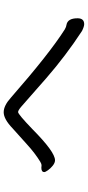

<svg xmlns="http://www.w3.org/2000/svg" viewBox="262 -840 476 1040"><g transform="rotate(-90 500.0 -320.0)"><path d="M889 -102Q876 -102 852 -114Q719 -201 597 -307Q543 -354 502.5 -390Q462 -426 442 -443Q422 -460 413 -460Q401 -460 320 -382Q197 -260 152 -260Q138 -260 123 -272Q108 -284 98 -298Q88 -312 88 -318Q88 -334 111 -334L123 -333Q133 -333 144 -340Q191 -369 237 -411Q283 -453 325 -490Q375 -538 412 -538Q448 -538 491 -499Q730 -290 861 -207Q875 -199 885 -198Q921 -192 921 -138Q921 -102 889 -102Z"/></g></svg>

Font: LXGW WenKai Medium
Style: Regular
Weight: 500
Designer: LXGW / Fontworks Inc.
Foundry: LXGW / Fontworks Inc.
Version: Version 1.501; October 10, 2024